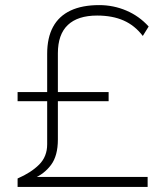

<svg xmlns="http://www.w3.org/2000/svg" viewBox="-20 -733 640 753"><path d="M49 0V-33Q102 -56 133.5 -87.5Q165 -119 165 -167V-336H49V-372H165V-522Q165 -585 188 -627.5Q211 -670 256.5 -691.5Q302 -713 369 -713Q425 -713 475.5 -691.5Q526 -670 563 -629L540 -592Q509 -633 465 -652.5Q421 -672 361 -672Q285 -672 246 -635Q207 -598 207 -524V-372H406V-336H207V-186Q207 -122 180 -86Q153 -50 111 -33V-39H559V0Z"/></svg>

Font: Mulish ExtraLight
Style: Regular
Weight: 200
Designer: Vernon Adams
Foundry: Vernon Adams
Version: Version 3.603